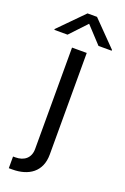

<svg xmlns="http://www.w3.org/2000/svg" viewBox="-224 -809 697 1067"><g transform="rotate(20 124.5 -275.0)"><path d="M81 -546V54C81 106 46 135 -6 135H-20V204H1C97 204 168 157 168 55V-546ZM-45 -605H33L125 -703L216 -605H294V-610L153 -754H97L-45 -610Z"/></g></svg>

Font: Wafeq
Style: Regular
Weight: 400
Designer: Rasmus Andersson & Azza Alameddine
Foundry: Google & TypeTogether
Version: Version 3.000;FEAKit 1.0